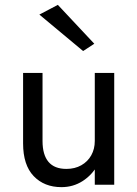

<svg xmlns="http://www.w3.org/2000/svg" viewBox="-20 -760 565 790"><path d="M370 0H450V-460H370ZM155 -180V-460H75V-170Q75 -81 118.5 -35.5Q162 10 233 10Q281 10 320 -15Q359 -40 382.5 -82.5Q406 -125 406 -180H370Q370 -147 355.5 -121Q341 -95 314.5 -80Q288 -65 253 -65Q204 -65 179.5 -94Q155 -123 155 -180ZM142 -700 322 -550 368 -580 218 -740Z"/></svg>

Font: Glinicke Jost Regular
Style: Regular
Weight: 400
Version: Version 3.710